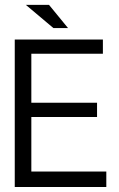

<svg xmlns="http://www.w3.org/2000/svg" viewBox="-20 -749 476 769"><path d="M405.8 0H39.1V-590.8H392.1V-533.7H105.5V-337.4H368.7V-280.3H105.5V-62H405.8ZM176.3 -729.5 252.4 -636.7H193.8L83.5 -729.5Z"/></svg>

Font: Meera
Style: Regular
Weight: 400
Designer: Hussain KH and Suresh P for Swathanthra Malayalam Computing (SMC)
Version: Version 7.0.0+20221109